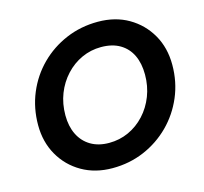

<svg xmlns="http://www.w3.org/2000/svg" viewBox="-104 -828 1015 957"><g transform="rotate(-15 403.0 -350.0)"><path d="M363 12Q274 12 205.5 -27.5Q137 -67 98 -135.5Q59 -204 59 -291Q59 -379 91 -455.5Q123 -532 180.5 -589.5Q238 -647 314.5 -679.5Q391 -712 479 -712Q569 -712 637 -672.5Q705 -633 744 -565Q783 -497 783 -409Q783 -321 750.5 -244.5Q718 -168 660.5 -110.5Q603 -53 527 -20.5Q451 12 363 12ZM379 -114Q433 -114 480 -135.5Q527 -157 563 -196Q599 -235 619 -286.5Q639 -338 639 -397Q639 -455 619 -497Q599 -539 559.5 -562.5Q520 -586 462 -586Q409 -586 362 -564.5Q315 -543 279 -504Q243 -465 223 -414Q203 -363 203 -303Q203 -246 224 -203.5Q245 -161 284.5 -137.5Q324 -114 379 -114Z"/></g></svg>

Font: DM Sans 24pt ExtraBold
Style: Italic
Weight: 800
Italic angle: -10°
Designer: Colophon Foundry, Jonny Pinhorn
Foundry: Colophon Foundry
Version: Version 4.004;gftools[0.9.30]